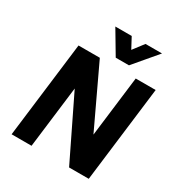

<svg xmlns="http://www.w3.org/2000/svg" viewBox="-209 -1070 1149 1218"><g transform="rotate(30 366.0 -460.5)"><path d="M53 0 139 -700H295L529 -204H497L558 -700H704L618 0H474L229 -504H261L199 0ZM382 -751 281 -921H401L471 -790H402L502 -921H623L479 -751Z"/></g></svg>

Font: Inclusive Sans
Style: Bold Italic
Weight: 700
Italic angle: -7°
Designer: Olivia King
Foundry: Olivia King
Version: Version 2.004